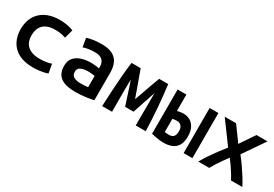

<svg xmlns="http://www.w3.org/2000/svg" viewBox="23 -1228 2755 1931"><g transform="rotate(30 1400.0 -263.0)"><path d="M349 12Q248 12 182.5 -23Q117 -58 84 -119.5Q51 -181 51 -262Q51 -323 70 -373.5Q89 -424 127 -461Q165 -498 220.5 -518Q276 -538 348 -538Q393 -538 430.5 -531.5Q468 -525 508 -510L481 -409Q455 -418 426.5 -423.5Q398 -429 358 -429Q296 -429 256 -409Q216 -389 196.5 -352Q177 -315 177 -262Q177 -209 197.5 -172.5Q218 -136 259.5 -116.5Q301 -97 364 -97Q397 -97 432.5 -101.5Q468 -106 499 -117L517 -14Q496 -6 470.5 -0.5Q445 5 415 8.5Q385 12 349 12Z M836 12Q788 12 747.5 3.5Q707 -5 677 -24.5Q647 -44 630.5 -77.5Q614 -111 614 -159Q614 -221 645.5 -256Q677 -291 727 -306.5Q777 -322 833 -322Q861 -322 885.5 -319.5Q910 -317 931 -312V-332Q931 -359 920.5 -382Q910 -405 885 -419Q860 -433 817 -433Q775 -433 739 -427Q703 -421 682 -413L665 -514Q688 -523 734.5 -530.5Q781 -538 831 -538Q915 -538 963 -512Q1011 -486 1031 -439Q1051 -392 1051 -328V-11Q1020 -4 962.5 4Q905 12 836 12ZM843 -89Q868 -89 891.5 -90.5Q915 -92 931 -94V-225Q917 -227 896 -229.5Q875 -232 856 -232Q825 -232 798 -226Q771 -220 754 -205.5Q737 -191 737 -162Q737 -123 766 -106Q795 -89 843 -89Z M1148 0Q1152 -85 1157 -178Q1162 -271 1169.5 -360Q1177 -449 1187 -524H1293Q1302 -499 1314 -466Q1326 -433 1340 -393.5Q1354 -354 1369.5 -312Q1385 -270 1400 -226Q1416 -268 1431 -311Q1446 -354 1460 -393.5Q1474 -433 1486 -466Q1498 -499 1508 -524H1613Q1621 -458 1628 -392.5Q1635 -327 1640 -262Q1645 -197 1648.5 -131.5Q1652 -66 1654 0H1538Q1538 -46 1538 -93Q1538 -140 1538.5 -187Q1539 -234 1539 -281.5Q1539 -329 1539 -375Q1528 -342 1517 -310Q1506 -278 1495 -245.5Q1484 -213 1473.5 -179.5Q1463 -146 1450 -109H1352Q1340 -146 1329 -179.5Q1318 -213 1307.5 -245.5Q1297 -278 1286.5 -310Q1276 -342 1264 -375Q1263 -312 1262.5 -248.5Q1262 -185 1262.5 -123Q1263 -61 1263 0Z M1869 11Q1842 11 1817.5 8Q1793 5 1770 0.5Q1747 -4 1722 -10V-524H1824V-334Q1843 -338 1861 -341Q1879 -344 1898 -344Q1937 -344 1971 -325.5Q2005 -307 2026.5 -268Q2048 -229 2048 -165Q2048 -96 2023 -58Q1998 -20 1957.5 -4.5Q1917 11 1869 11ZM1873 -85Q1911 -85 1927.5 -105.5Q1944 -126 1944 -168Q1944 -194 1936 -211.5Q1928 -229 1912.5 -238.5Q1897 -248 1874 -248Q1861 -248 1848.5 -246.5Q1836 -245 1824 -242V-89Q1836 -88 1848.5 -86.5Q1861 -85 1873 -85ZM2094 0V-524H2196V0Z M2265 0Q2288 -43 2319.5 -90Q2351 -137 2385.5 -183.5Q2420 -230 2454 -272L2269 -524H2401L2524 -355L2638 -524H2766L2595 -275Q2630 -232 2664 -183Q2698 -134 2727.5 -86.5Q2757 -39 2776 0H2644Q2626 -36 2604.5 -70Q2583 -104 2561.5 -135Q2540 -166 2519 -192Q2496 -161 2473.5 -129.5Q2451 -98 2430.5 -66Q2410 -34 2392 0Z"/></g></svg>

Font: Ubuntu Sans Mono SemiBold
Style: Regular
Weight: 600
Monospace: yes
Designer: Dalton Maag Ltd
Foundry: Dalton Maag Ltd
Version: Version 1.006